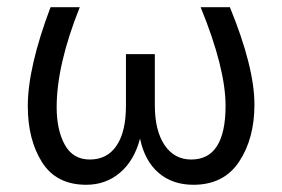

<svg xmlns="http://www.w3.org/2000/svg" viewBox="-20 -502 782 532"><path d="M329 -352H409V-211Q409 -140 436 -100Q463 -60 510 -60Q605 -60 605 -209Q605 -313 536 -482H617Q685 -316 685 -212Q685 -118 642.5 -54Q600 10 516 10Q458 10 419.5 -23Q381 -56 368 -118Q352 -57 312.5 -23.5Q273 10 219 10Q136 10 96.5 -52.5Q57 -115 57 -208Q57 -315 120 -482H201Q137 -322 137 -205Q137 -142 159.5 -101Q182 -60 229 -60Q277 -60 303 -98.5Q329 -137 329 -209Z"/></svg>

Font: Cantarell
Style: Regular
Weight: 400
Designer: Dave Crossland, Nikolaus Waxweiler, Florian Fecher, Jacques Le Bailly, Eben Sorkin, Alexei Vanyashin, Alexios Zavras, Em
Version: Version 0.303